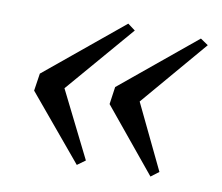

<svg xmlns="http://www.w3.org/2000/svg" viewBox="-62 -631 745 645"><g transform="rotate(10 311.0 -309.0)"><path d="M326 -558 351.5 -539 152.5 -307 265.5 -80.5 238 -60.5 53.5 -281.5 62.5 -341ZM575 -551 601.5 -533 409 -307 515.5 -85.5 488.5 -65 311 -281 319.5 -340.5Z"/></g></svg>

Font: Merriweather 96pt
Style: Italic
Weight: 400
Italic angle: -7.8°
Version: Version 2.101